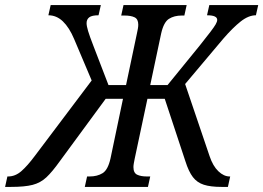

<svg xmlns="http://www.w3.org/2000/svg" viewBox="-83 -734 1034 754"><path d="M-63 0 -54 -41H-51Q-23 -41 1 -62Q25 -83 54 -122L277 -418L208 -581Q189 -626 164 -650Q139 -674 107 -674L116 -714H313L304 -674Q278 -674 267.5 -666Q257 -658 257 -643Q257 -632 263 -612Q269 -592 283 -556L343 -400H412L455 -604Q457 -613 458.5 -621.5Q460 -630 460 -637Q460 -659 445.5 -666Q431 -673 406 -673H393L402 -714H650L641 -673H631Q601 -673 580.5 -660Q560 -647 550 -603L507 -400H575L702 -556Q729 -590 743.5 -609Q758 -628 764 -638.5Q770 -649 770 -656Q770 -674 730 -674L739 -714H931L922 -674Q893 -674 862 -649.5Q831 -625 793 -581L644 -404L740 -121Q753 -82 774.5 -61.5Q796 -41 819 -41H821L812 0H787Q744 0 717.5 -8.5Q691 -17 674.5 -38.5Q658 -60 645 -101L564 -346H496L446 -111Q444 -101 442.5 -92.5Q441 -84 441 -78Q441 -55 455.5 -48Q470 -41 494 -41H507L498 0H250L259 -41H269Q299 -41 320 -54Q341 -67 351 -112L400 -346H332L152 -101Q122 -59 99 -37.5Q76 -16 45 -8Q14 0 -40 0Z"/></svg>

Font: Noto Serif Condensed
Style: Italic
Weight: 400
Width: 3
Italic angle: -12°
Designer: Monotype Design Team
Foundry: Monotype Imaging Inc.
Version: Version 2.014; ttfautohint (v1.8.4.7-5d5b)